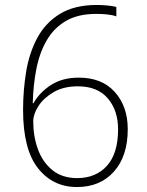

<svg xmlns="http://www.w3.org/2000/svg" viewBox="-20 -744 591 774"><path d="M290 10Q193 10 133 -66Q73 -142 73 -301Q73 -380 85.5 -455.5Q98 -531 130.5 -591.5Q163 -652 221.5 -688Q280 -724 371 -724Q389 -724 411.5 -722Q434 -720 449 -716V-678Q432 -684 410.5 -686Q389 -688 368 -688Q295 -688 246.5 -660Q198 -632 169 -582.5Q140 -533 127 -468Q114 -403 112 -328H115Q139 -371 185 -401Q231 -431 298 -431Q391 -431 443 -373Q495 -315 495 -223Q495 -115 439.5 -52.5Q384 10 290 10ZM291 -26Q366 -26 411 -75.5Q456 -125 456 -223Q456 -299 414.5 -347.5Q373 -396 294 -396Q236 -396 196 -372.5Q156 -349 135 -316.5Q114 -284 114 -255Q114 -194 133 -142Q152 -90 191.5 -58Q231 -26 291 -26Z"/></svg>

Font: Noto Sans Devanagari ExtraLight
Style: Regular
Weight: 200
Designer: Jelle Bosma - Monotype Design Team
Foundry: Monotype Imaging Inc.
Version: Version 2.004; ttfautohint (v1.8.4.7-5d5b)